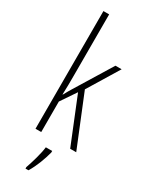

<svg xmlns="http://www.w3.org/2000/svg" viewBox="-250 -806 839 1074"><g transform="rotate(30 169.5 -269.5)"><path d="M107 -365V-760H70V0H107V-197L174 -296L294 0H333L199 -329L321 -529H281L138 -296C126 -277 119 -264 107 -242H105C107 -285 107 -321 107 -365ZM213 71V61H172C168 101 146 175 133 211V221H152C179 177 201 118 213 71Z"/></g></svg>

Font: Noto Sans Hebrew ExtraCondensed ExtraLight
Style: Regular
Weight: 200
Width: 2
Designer: Monotype Design Team
Foundry: Monotype Imaging Inc.
Version: Version 2.004